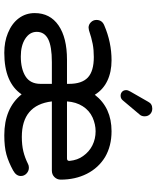

<svg xmlns="http://www.w3.org/2000/svg" viewBox="66 -812 757 930"><g transform="rotate(90 445.0 -347.5)"><path d="M417 -580.1Q417 -587.9 423.8 -599.6L473.6 -686.5Q483.4 -706.1 506.8 -706.1Q522.5 -706.1 533.2 -695.8Q543.9 -685.5 543.9 -668.9Q543.9 -653.3 534.2 -643.6L466.8 -563.5Q458 -552.7 444.3 -552.7Q432.6 -552.7 424.8 -560.1Q417 -567.4 417 -580.1ZM140.6 -6.8Q94.7 -25.4 69.3 -59.1Q43.9 -92.8 43.9 -136.7Q43.9 -210.9 103.5 -252Q163.1 -293 269.5 -293H386.7V-302.7Q386.7 -365.2 356 -394Q325.2 -422.9 256.8 -422.9Q221.7 -422.9 193.4 -417.5Q165 -412.1 127 -399.4L114.3 -397.5Q99.6 -397.5 88.4 -408.7Q77.1 -419.9 77.1 -435.5Q77.1 -462.9 103.5 -473.6Q185.5 -508.8 272.5 -508.8Q329.1 -508.8 372.1 -488.3Q415 -467.8 439.5 -427.7Q502 -508.8 616.2 -508.8Q687.5 -508.8 741.2 -477.5Q793.9 -445.3 822.3 -389.2Q850.6 -333 850.6 -262.7Q850.6 -245.1 838.4 -232.4Q826.2 -219.7 806.6 -219.7H471.7Q489.3 -74.2 643.6 -74.2Q682.6 -74.2 713.4 -81.5Q744.1 -88.9 775.4 -104.5Q782.2 -108.4 793 -108.4Q808.6 -108.4 820.8 -97.2Q833 -85.9 833 -69.3Q833 -46.9 806.6 -32.2Q765.6 -9.8 728.5 0.5Q691.4 10.7 635.7 10.7Q504.9 10.7 437.5 -73.2Q380.9 10.7 236.3 10.7Q182.6 10.7 140.6 -6.8ZM759.8 -305.7Q755.9 -344.7 736.3 -371.1Q715.8 -400.4 684.6 -416Q653.3 -431.6 616.2 -431.6Q583 -431.6 549.8 -417Q515.6 -401.4 495.1 -369.1Q474.6 -336.9 471.7 -293H748Q760.7 -293 759.8 -305.7ZM386.7 -165V-219.7H281.2Q205.1 -219.7 169.9 -201.7Q134.8 -183.6 134.8 -146.5Q134.8 -112.3 168 -90.8Q201.2 -69.3 253.9 -69.3Q314.5 -69.3 350.6 -92.3Q386.7 -115.2 386.7 -165Z"/></g></svg>

Font: YuPearl-Regular
Style: Regular
Weight: 400
Designer: Max Yao
Foundry: Max-Everyday
Version: Version 1.011; ttfautohint (v1.8.3)